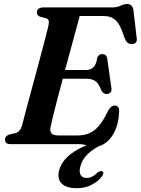

<svg xmlns="http://www.w3.org/2000/svg" viewBox="-20 -738 720 983"><path d="M385.5 0H34.5Q17.5 0 11.5 -6.8Q5.5 -13.5 5.5 -23Q5.5 -42 29 -50L59 -56.5Q82 -62 92.5 -94Q96 -109 106 -146.2Q116 -183.5 129.5 -234Q143 -284.5 158 -340Q173 -395.5 187 -448Q201 -500.5 211.8 -542Q222.5 -583.5 227.5 -604.5Q232 -623.5 229 -632.5Q226 -641.5 216 -644.5L188.5 -651.5Q180.5 -654 174.8 -659Q169 -664 169 -673.5Q169 -700 203 -700H551.5Q579.5 -700 597.2 -708.8Q615 -717.5 631 -717.5Q657 -717.5 663 -688L679.5 -546Q685 -515.5 658.5 -512.5Q645 -511 635.2 -517.8Q625.5 -524.5 617.5 -544Q597 -610.5 573.2 -633.2Q549.5 -656 511 -656H388Q381.5 -631 369.5 -587.5Q357.5 -544 343 -490Q328.5 -436 313 -379.5H419.5Q442.5 -379.5 457.5 -392.8Q472.5 -406 478.5 -444Q486 -461 502.5 -461Q525.5 -461 529 -438L550 -289.5Q553 -272.5 545.8 -264.8Q538.5 -257 526.5 -256.5Q508.5 -256.5 499 -275Q486.5 -309.5 469.2 -322.2Q452 -335 420 -335H301.5Q286.5 -279.5 273.5 -229.5Q260.5 -179.5 251.5 -142.8Q242.5 -106 239.5 -90Q234 -67.5 243.2 -56Q252.5 -44.5 280 -44.5H376Q429 -44.5 464.5 -72.2Q500 -100 534 -172Q548 -197.5 566.5 -197.5Q590.5 -197.5 590 -167.5Q588.5 -115.5 571.2 -74.2Q554 -33 524.8 -9.5Q495.5 14 459 14Q440.5 14 424.2 7Q408 0 385.5 0ZM501.5 -21.5 507.5 -0.5Q457 23.5 428.8 51Q400.5 78.5 391 115.5Q384 144.5 393.5 158.8Q403 173 423 173Q452.5 173 478 146.5Q492 135.5 501.5 138.5Q507 140 508.8 146.5Q510.5 153 502 164.5Q486 188.5 451.5 207Q417 225.5 373 225.5Q318.5 225.5 295 200.8Q271.5 176 283 133.5Q296 84.5 347.5 46.8Q399 9 501.5 -21.5Z"/></svg>

Font: Fraunces 9pt SemiBold
Style: Italic
Weight: 600
Italic angle: -16°
Version: Version 1.000;[b76b70a41]